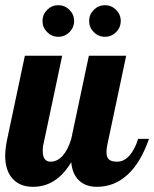

<svg xmlns="http://www.w3.org/2000/svg" viewBox="-28 -715 595 741"><path d="M438 -634Q438 -609 420 -591Q402 -573 377 -573Q352 -573 334 -591Q316 -609 316 -634Q316 -659 334 -677Q352 -695 377 -695Q402 -695 420 -677Q438 -659 438 -634ZM258 -634Q258 -609 240 -591Q222 -573 197 -573Q172 -573 154 -591Q136 -609 136 -634Q136 -659 154 -677Q172 -695 197 -695Q222 -695 240 -677Q258 -659 258 -634ZM167 -91Q193 -91 213.5 -113.5Q234 -136 247 -179L315 -500H459L387 -160Q385 -151 384 -143.5Q383 -136 383 -128Q383 -108 392.5 -99.5Q402 -91 424 -91Q450 -91 471 -114Q492 -137 505 -179H547Q515 -87 464 -40.5Q413 6 346 6Q303 6 277 -18.5Q251 -43 247 -89Q218 -41 181.5 -17.5Q145 6 99 6Q49 6 20.5 -25.5Q-8 -57 -8 -114Q-8 -127 -6 -143.5Q-4 -160 0 -179L68 -500H212L140 -160Q138 -152 137.5 -145.5Q137 -139 137 -132Q137 -112 144.5 -101.5Q152 -91 167 -91Z"/></svg>

Font: Galada
Style: Regular
Weight: 400
Designer: Latin by Pablo Impallari, Bengali by Jeremie Hornus, Yoann Minet, and Juan Bruce
Foundry: black foundry
Version: Version 1.261;PS 1.261;hotconv 1.0.86;makeotf.lib2.5.63406